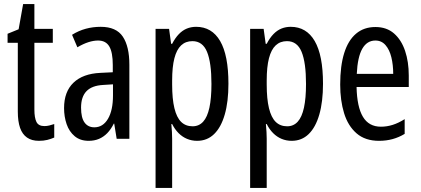

<svg xmlns="http://www.w3.org/2000/svg" viewBox="-20 -678 2057 938"><path d="M197 -62Q209 -62 221 -65Q233 -68 245 -72V-6Q229 1 211 5.5Q193 10 170 10Q135 10 112 -6Q89 -22 78 -53.5Q67 -85 67 -133V-469H17V-513L71 -535L93 -658H148V-537H238V-469H148V-143Q148 -103 158 -82.5Q168 -62 197 -62Z M472 -547Q548 -547 580 -499Q612 -451 612 -362V0H550L538 -74H536Q522 -46 504 -27.5Q486 -9 463.5 0.5Q441 10 413 10Q372 10 345 -12.5Q318 -35 305.5 -71.5Q293 -108 293 -150Q293 -230 339 -274Q385 -318 470 -322L531 -325V-360Q531 -422 514 -451Q497 -480 459 -480Q437 -480 412 -472Q387 -464 358 -447L332 -508Q364 -528 399 -537.5Q434 -547 472 -547ZM484 -263Q429 -260 402.5 -232.5Q376 -205 376 -152Q376 -103 393 -79.5Q410 -56 441 -56Q483 -56 507.5 -97.5Q532 -139 532 -212V-266Z M938 -547Q1015 -547 1055.5 -477.5Q1096 -408 1096 -269Q1096 -181 1078 -118.5Q1060 -56 1026 -23Q992 10 943 10Q917 10 894 0.5Q871 -9 852.5 -27.5Q834 -46 821 -72H817Q819 -51 820 -33Q821 -15 821 0V240H740V-537H806L816 -464H821Q836 -493 854 -511.5Q872 -530 893 -538.5Q914 -547 938 -547ZM920 -477Q887 -477 865 -456.5Q843 -436 832 -393.5Q821 -351 821 -285V-265Q821 -195 832 -149.5Q843 -104 865 -82.5Q887 -61 921 -61Q952 -61 972.5 -83.5Q993 -106 1003 -152Q1013 -198 1013 -268Q1013 -372 991.5 -424.5Q970 -477 920 -477Z M1400 -547Q1477 -547 1517.5 -477.5Q1558 -408 1558 -269Q1558 -181 1540 -118.5Q1522 -56 1488 -23Q1454 10 1405 10Q1379 10 1356 0.5Q1333 -9 1314.5 -27.5Q1296 -46 1283 -72H1279Q1281 -51 1282 -33Q1283 -15 1283 0V240H1202V-537H1268L1278 -464H1283Q1298 -493 1316 -511.5Q1334 -530 1355 -538.5Q1376 -547 1400 -547ZM1382 -477Q1349 -477 1327 -456.5Q1305 -436 1294 -393.5Q1283 -351 1283 -285V-265Q1283 -195 1294 -149.5Q1305 -104 1327 -82.5Q1349 -61 1383 -61Q1414 -61 1434.5 -83.5Q1455 -106 1465 -152Q1475 -198 1475 -268Q1475 -372 1453.5 -424.5Q1432 -477 1382 -477Z M1814 -546Q1869 -546 1905 -514.5Q1941 -483 1959 -429.5Q1977 -376 1977 -309V-253H1722Q1724 -156 1753 -107.5Q1782 -59 1841 -59Q1870 -59 1898.5 -68Q1927 -77 1957 -96V-24Q1929 -7 1898 1.5Q1867 10 1832 10Q1764 10 1722 -26.5Q1680 -63 1661 -125Q1642 -187 1642 -265Q1642 -356 1661.5 -418.5Q1681 -481 1719.5 -513.5Q1758 -546 1814 -546ZM1814 -480Q1773 -480 1750 -440Q1727 -400 1723 -317H1901Q1901 -361 1892 -398Q1883 -435 1863.5 -457.5Q1844 -480 1814 -480Z"/></svg>

Font: Noto Sans Devanagari ExtraCondensed
Style: Regular
Weight: 400
Width: 2
Designer: Jelle Bosma - Monotype Design Team
Foundry: Monotype Imaging Inc.
Version: Version 2.006